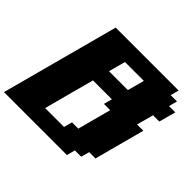

<svg xmlns="http://www.w3.org/2000/svg" viewBox="-198 -1111 1348 1348"><g transform="rotate(45 475.5 -437.5)"><path d="M0 0H625L641.6 -62.5H704.1L721.2 -125H783.7Q800.8 -187.5 833.7 -312.5Q866.7 -437.5 883.8 -500H821.3Q827.1 -520.5 838.4 -562.3Q849.6 -604 855 -625H917.5Q922.9 -645.5 934.1 -687.3Q945.3 -729 951.2 -750H888.7L905.3 -812.5H842.8L859.4 -875H234.4Q195.3 -729 117.2 -437.5Q39.1 -146 0 0ZM471.2 -125H283.7Q300.3 -187.5 333.5 -312.5Q366.7 -437.5 383.8 -500H571.3L554.7 -437.5H617.2Q606 -396 583.7 -312.5Q561.5 -229 550.3 -187.5H487.8ZM605 -625H417.5Q423.3 -646 434.6 -687.7Q445.8 -729.5 451.2 -750H638.7Q633.3 -729.5 622.1 -687.5Q610.8 -645.5 605 -625Z"/></g></svg>

Font: Faithful 32x
Style: BoldOblique
Weight: 400
Foundry: Faithful Resource Pack
Version: Version 1.0; January 27, 2023